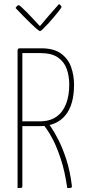

<svg xmlns="http://www.w3.org/2000/svg" viewBox="-20 -942 425 962"><path d="M86 -310Q73 -310 76.5 -313.5Q80 -317 80 -321V-684Q80 -691 80 -695.5Q80 -700 81 -700H187Q250 -700 286 -673.5Q322 -647 336.5 -605.5Q351 -564 351 -518Q351 -467 340 -428.5Q329 -390 307 -363.5Q285 -337 253 -323.5Q221 -310 179 -310ZM68 0V-690Q68 -690 69.5 -695Q71 -700 78 -700H82Q90 -700 91 -695Q92 -690 92 -690V-10Q92 -5 91 -3Q90 -1 85 -0.5Q80 0 68 0ZM330 0Q328 0 325 0Q322 0 317 0Q305 -83 285.5 -142.5Q266 -202 246.5 -240Q227 -278 213.5 -296Q200 -314 200 -314Q200 -314 199 -318.5Q198 -323 204 -326L212 -330Q218 -330 222 -325Q222 -325 236.5 -304Q251 -283 272 -242.5Q293 -202 312 -144Q331 -86 340 -12Q341 -5 339 -3Q337 -1 330 0ZM86 -334H178Q230 -334 262.5 -357Q295 -380 311 -421.5Q327 -463 327 -518Q327 -560 314.5 -596Q302 -632 270.5 -654Q239 -676 182 -676H86ZM181 -786Q177 -786 163.5 -797.5Q150 -809 132 -826.5Q114 -844 97 -861.5Q80 -879 69 -890.5Q58 -902 58 -902Q58 -902 63 -909Q68 -916 75 -916Q77 -916 88.5 -905.5Q100 -895 115.5 -879.5Q131 -864 145.5 -848Q160 -832 170 -821.5Q180 -811 180 -811Q201 -837 223.5 -862.5Q246 -888 261 -905Q276 -922 276 -922Q281 -918 284.5 -914.5Q288 -911 288 -906Q288 -904 278 -891Q268 -878 253.5 -860.5Q239 -843 223.5 -826Q208 -809 196 -797.5Q184 -786 181 -786Z"/></svg>

Font: Yanone Kaffeesatz ExtraLight ExtraLight
Style: Regular
Weight: 250
Version: Version 2.003